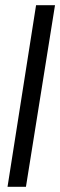

<svg xmlns="http://www.w3.org/2000/svg" viewBox="-20 -720 232 740"><path d="M9 0 119 -700H192L80 0Z"/></svg>

Font: Georama SemiCondensed
Style: Italic
Weight: 400
Width: 4
Italic angle: -9°
Designer: Jean-Baptiste Levee
Foundry: Production Type
Version: Version 1.000